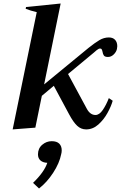

<svg xmlns="http://www.w3.org/2000/svg" viewBox="-20 -726 687 1092"><path d="M647 -463Q647 -459 645 -447Q641 -430 626.5 -416Q612 -402 594 -402Q577 -402 571 -410Q565 -418 563 -432Q561 -441 558.5 -445.5Q556 -450 549 -450Q541 -450 529 -440Q517 -430 514 -427L367 -305L474 -107Q493 -72 523 -72Q545 -72 564.5 -100.5Q584 -129 599 -168L621 -153Q612 -121 591 -83Q570 -45 539 -17.5Q508 10 470 10Q441 10 419 -10.5Q397 -31 373 -76L286 -238L218 -181L181 0L52 10L189 -657Q154 -665 126 -676L128 -686L325 -706L231 -246L484 -454Q519 -482 545 -497.5Q571 -513 599 -513Q622 -513 634.5 -499.5Q647 -486 647 -463ZM331 129Q331 141 328 151Q318 202 282.5 256.5Q247 311 202 346L168 314Q232 252 249 200Q224 199 210 186.5Q196 174 196 152Q196 118 220 97.5Q244 77 274 77Q303 77 317 91Q331 105 331 129Z"/></svg>

Font: Trirong SemiBold
Style: Italic
Weight: 600
Italic angle: -12°
Designer: Katatrad Team
Foundry: CadsonDemak
Version: Version 1.001